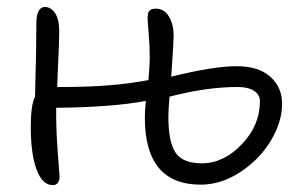

<svg xmlns="http://www.w3.org/2000/svg" viewBox="-20 -523 872 554"><path d="M132.8 11.2Q102.1 11.2 85.4 -33.9Q68.8 -79.1 68.8 -157.2Q68.8 -220.2 81.1 -244.1Q85 -387.7 85 -458Q85 -479 91.3 -491Q97.7 -502.9 108.9 -502.9Q127 -502.9 138.9 -485.1Q150.9 -467.3 150.9 -432.1Q150.9 -415.5 149.9 -389.2Q148.9 -362.8 147.2 -327.9Q145.5 -293 145 -272H166Q306.2 -272 408.2 -292Q412.1 -335.9 412.1 -354Q412.1 -389.2 408.9 -427.2Q405.8 -465.3 405.8 -469.2Q405.8 -485.4 410.9 -491.7Q416 -498 429.2 -498Q454.1 -498 467.5 -475.3Q481 -452.6 481 -418.9Q481 -401.9 474.1 -301.8Q596.2 -332 663.1 -332Q726.1 -332 760 -301.5Q793.9 -271 793.9 -224.1Q793.9 -170.9 761.2 -116.7Q728.5 -62.5 673.1 -26.4Q617.7 9.8 559.1 9.8Q397.9 9.8 397.9 -184.1Q397.9 -206.1 400.9 -231.9Q307.6 -213.9 142.1 -211.9V-192.9Q142.1 -141.6 147 -79.1Q151.9 -16.6 151.9 -13.2Q151.9 -2.4 146.7 4.4Q141.6 11.2 132.8 11.2ZM465.8 -187Q465.8 -113.8 486.3 -82.8Q506.8 -51.8 563 -51.8Q625 -51.8 677.5 -106.4Q730 -161.1 730 -231Q730 -250 712.9 -261Q695.8 -272 666 -272Q575.7 -272 469.2 -244.1Q465.8 -205.6 465.8 -187Z"/></svg>

Font: Shantell Sans Normal
Style: Regular
Weight: 300
Designer: Stephen Nixon, Anya Danilova, Shantell Martin
Foundry: Arrow Type
Version: Version 1.006;[559af2be0]